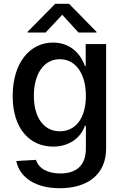

<svg xmlns="http://www.w3.org/2000/svg" viewBox="-20 -779 655 1015"><path d="M296 216C445 216 541 142 541 6V-546H433V-430H429C404 -501 346 -554 260 -554C141 -554 47 -451 47 -271C47 -98 138 -4 261 -4C339 -4 404 -44 429 -114H434V6C434 98 381 138 299 138C234 138 186 114 170 66L66 72C84 160 168 216 296 216ZM126 -607H221L309 -701L395 -607H490V-611L345 -759H272L126 -611ZM159 -272C159 -386 210 -466 296 -466C382 -466 434 -387 434 -272C434 -156 381 -85 296 -85C211 -85 159 -159 159 -272Z"/></svg>

Font: Wafeq Medium
Style: Regular
Weight: 500
Designer: Rasmus Andersson & Azza Alameddine
Foundry: Google & TypeTogether
Version: Version 3.000;January 28, 2025;FontCreator 15.0.0.3014 64-bi